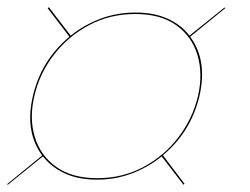

<svg xmlns="http://www.w3.org/2000/svg" viewBox="-97 -649 687 528"><path d="M-77 -143 19 -221.5Q-29.5 -287 -6.5 -385Q16 -483 94 -548L34 -626.5L37.5 -629L97.5 -551Q134 -580.5 179.2 -597.5Q224.5 -614.5 276 -614.5Q327 -614.5 364.2 -597.5Q401.5 -580.5 424 -551L520.5 -628.5L522.5 -626.5L426 -548Q474 -483 451.5 -385Q428.5 -287 351 -222L410.5 -143.5L407.5 -141L347.5 -219Q311.5 -189.5 266.2 -172.2Q221 -155 170 -155Q118.5 -155 81.2 -172.2Q44 -189.5 21 -219L-76 -140.5ZM-2.5 -385Q-17 -323.5 -1.2 -272Q14.5 -220.5 58 -189.8Q101.5 -159 170.5 -159Q240 -159 297.5 -189.8Q355 -220.5 394 -272Q433 -323.5 447.5 -385Q461.5 -446.5 446 -497.8Q430.5 -549 387.5 -579.8Q344.5 -610.5 275 -610.5Q205.5 -610.5 147.8 -579.8Q90 -549 50.8 -497.8Q11.5 -446.5 -2.5 -385Z"/></svg>

Font: Bodoni* 48pt
Style: Bold Italic
Weight: 700
Italic angle: -13°
Version: Version 2.3